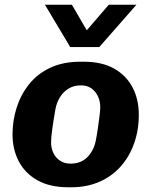

<svg xmlns="http://www.w3.org/2000/svg" viewBox="-20 -782 640 812"><path d="M269 10Q191 10 138.5 -19.5Q86 -49 59.5 -99.5Q33 -150 33 -214Q33 -271 50 -325.5Q67 -380 102 -424.5Q137 -469 191.5 -495Q246 -521 320 -521H334Q411 -521 462.5 -492Q514 -463 540.5 -412.5Q567 -362 567 -297Q567 -231 547 -175Q527 -119 490 -77.5Q453 -36 400 -13Q347 10 281 10ZM278 -90Q323 -90 350 -118Q377 -146 385 -187Q390 -212 394 -240Q398 -268 401 -292Q404 -316 404 -329Q404 -353 394.5 -374Q385 -395 367 -408Q349 -421 322 -421Q292 -421 269.5 -407Q247 -393 233 -370Q219 -347 214 -318Q206 -272 201 -236Q196 -200 196 -180Q196 -155 206 -134.5Q216 -114 234.5 -102Q253 -90 278 -90ZM557 -762 400 -583H277L170 -762H284L376 -604H304L440 -762Z"/></svg>

Font: Chivo Mono
Style: Bold Italic
Weight: 700
Italic angle: -8.05°
Monospace: yes
Version: Version 1.008